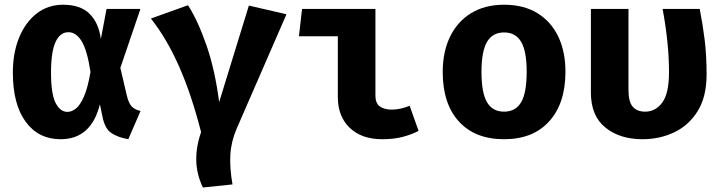

<svg xmlns="http://www.w3.org/2000/svg" viewBox="-20 -583 3117 828"><path d="M252.3 -562.6Q327.2 -562.6 366.7 -523.1Q406.2 -483.6 414.9 -414.4L439.5 -544.6H585.6L499 -290.3L526.7 -171.8Q535.4 -135.4 549.5 -122.3Q563.6 -109.2 586.2 -104.6L533.3 17.4Q489.2 9.7 460.8 -9Q432.3 -27.7 422.1 -79L410.8 -133.3Q373.3 17.4 241.5 17.4Q145.6 17.4 90.5 -58.2Q35.4 -133.8 35.4 -269.7Q35.4 -354.4 62.3 -420.5Q89.2 -486.7 137.9 -524.6Q186.7 -562.6 252.3 -562.6ZM274.9 -444.1Q239 -444.1 219.5 -401.8Q200 -359.5 200 -269.7Q200 -177.9 219.7 -139.2Q239.5 -100.5 270.8 -100.5Q289.2 -100.5 307.4 -114.9Q325.6 -129.2 342.1 -166.7Q358.5 -204.1 370.3 -272.8Q355.9 -366.7 332.1 -405.4Q308.2 -444.1 274.9 -444.1Z M1053.3 -559 1215.4 -521.5 1000 -26.7Q976.4 28.7 973.3 85.4Q970.3 142.1 982.6 212.3L854.9 225.6Q827.7 168.7 826.4 109.5Q825.1 50.3 847.2 -13.3Q805.6 -175.9 752.3 -296.4Q699 -416.9 630.8 -503.1L790.8 -560.5Q833.8 -493.3 870.5 -387.4Q907.2 -281.5 925.1 -142.6Z M1436.9 -426.7H1269.2L1282.6 -544.6H1599V-170.3Q1599 -137.9 1617.9 -124.1Q1636.9 -110.3 1669.2 -110.3Q1690.3 -110.3 1709.7 -115.1Q1729.2 -120 1746.7 -126.7L1785.1 -18.5Q1757.9 -4.1 1719 6.7Q1680 17.4 1628.2 17.4Q1539.5 17.4 1488.2 -31.8Q1436.9 -81 1436.9 -164.6Z M2153.8 -562.6Q2237.9 -562.6 2296.9 -526.7Q2355.9 -490.8 2387.2 -425.9Q2418.5 -361 2418.5 -273.8Q2418.5 -137.4 2348.7 -60Q2279 17.4 2153.8 17.4Q2028.7 17.4 1959 -59Q1889.2 -135.4 1889.2 -272.8Q1889.2 -359.5 1920.8 -424.6Q1952.3 -489.7 2011.5 -526.2Q2070.8 -562.6 2153.8 -562.6ZM2153.8 -443.1Q2104.1 -443.1 2080.3 -402.3Q2056.4 -361.5 2056.4 -272.8Q2056.4 -182.6 2080.3 -142.1Q2104.1 -101.5 2153.8 -101.5Q2203.6 -101.5 2227.4 -142.1Q2251.3 -182.6 2251.3 -273.8Q2251.3 -362.1 2227.4 -402.6Q2203.6 -443.1 2153.8 -443.1Z M2997.4 -544.6Q3009.7 -483.6 3018.5 -414.4Q3027.2 -345.1 3027.2 -262.6Q3027.2 -165.6 2988.7 -103.8Q2950.3 -42.1 2887.4 -12.3Q2824.6 17.4 2750.8 17.4Q2652.8 17.4 2590.5 -33.1Q2528.2 -83.6 2528.2 -184.1V-544.6H2690.3V-194.4Q2690.3 -144.1 2708.7 -122.8Q2727.2 -101.5 2762.1 -101.5Q2807.2 -101.5 2836.2 -141Q2865.1 -180.5 2865.1 -271.8Q2865.1 -339 2857.4 -409.7Q2849.7 -480.5 2837.4 -544.6Z"/></svg>

Font: FiraCode Nerd Font Mono
Style: Bold
Weight: 700
Monospace: yes
Designer: Carrois Corporate, Edenspiekermann AG, Nikita Prokopov
Foundry: Carrois Corporate, Edenspiekermann AG, Nikita Prokopov
Version: Version 6.002;Nerd Fonts 3.3.0